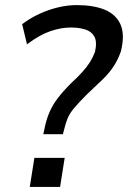

<svg xmlns="http://www.w3.org/2000/svg" viewBox="-20 -734 503 754"><path d="M150 -207 154 -225Q161 -262 173.5 -291.5Q186 -321 206.5 -348Q227 -375 259 -407Q286 -432 304 -452Q322 -472 333.5 -490.5Q345 -509 353 -530Q362 -570 350.5 -590.5Q339 -611 314 -618.5Q289 -626 258 -626Q220 -626 177.5 -611.5Q135 -597 86 -560L67 -639Q97 -662 133.5 -679Q170 -696 208 -705Q246 -714 281 -714Q347 -714 391 -696Q435 -678 453 -638.5Q471 -599 455 -533Q444 -501 426.5 -474Q409 -447 382.5 -421.5Q356 -396 322 -364Q289 -331 271 -309.5Q253 -288 245 -268Q237 -248 231 -222L227 -207ZM97 0 115 -114H234L216 0Z"/></svg>

Font: Nunito Sans 7pt Condensed SemiBold
Style: Italic
Weight: 600
Width: 3
Italic angle: -9°
Designer: Vernon Adams
Foundry: Vernon Adams
Version: Version 3.101;gftools[0.9.27]